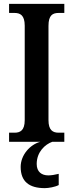

<svg xmlns="http://www.w3.org/2000/svg" viewBox="-20 -734 379 994"><path d="M27 0H189C136 14 87 68 87 130C87 206 131 240 212 240C231 240 266 234 284 224V166C264 171 245 174 230 174C196 174 170 156 170 115C170 52 214 13 251 0H313V-47H284C254 -47 231 -59 231 -112V-600C231 -656 253 -667 284 -667H313V-714H27V-667H55C84 -667 108 -656 108 -601V-112C108 -58 84 -47 55 -47H27Z"/></svg>

Font: Noto Serif Bengali Condensed SemiBold
Style: Regular
Weight: 600
Width: 3
Designer: Juan Bruce, Universal Thirst, Indian Type Foundry and the Monotype Design Team.
Foundry: Monotype Imaging Inc.
Version: Version 2.003